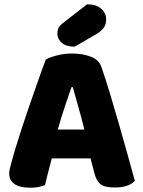

<svg xmlns="http://www.w3.org/2000/svg" viewBox="-20 -866 667 897"><path d="M403 -126H222Q212 -90 204.5 -59Q197 -28 190 -1Q176 4 160.5 7.5Q145 11 123 11Q72 11 47.5 -6.5Q23 -24 23 -55Q23 -69 27 -83Q31 -97 36 -116Q43 -143 55.5 -183.5Q68 -224 83 -270.5Q98 -317 115 -365.5Q132 -414 147 -457.5Q162 -501 174.5 -535.5Q187 -570 194 -588Q211 -598 245.5 -607Q280 -616 315 -616Q365 -616 403.5 -601.5Q442 -587 453 -555Q471 -504 492 -435Q513 -366 534 -292.5Q555 -219 575 -147.5Q595 -76 610 -21Q598 -7 574 1.5Q550 10 517 10Q468 10 449 -6Q430 -22 421 -57ZM314 -459Q300 -418 283 -368Q266 -318 250 -261H374Q360 -318 345.5 -368.5Q331 -419 320 -459ZM387 -846Q429 -846 452.5 -825.5Q476 -805 476 -775Q476 -755 466.5 -739Q457 -723 429 -706L329 -648Q289 -648 268.5 -666Q248 -684 248 -708Q248 -720 251.5 -731Q255 -742 271 -756Z"/></svg>

Font: Baloo 2 ExtraBold
Style: Regular
Weight: 800
Designer: Sarang Kulkarni and Ek Type
Foundry: Ek Type
Version: Version 1.640;hotconv 1.0.111;makeotfexe 2.5.65597; ttfautoh